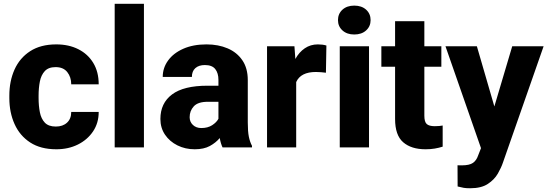

<svg xmlns="http://www.w3.org/2000/svg" viewBox="-20 -770 2860 1003"><path d="M271.5 -108.9Q308.1 -108.9 330.1 -129.2Q352.1 -149.4 352.1 -185.1H495.6Q495.6 -127.4 466.1 -83.5Q436.5 -39.6 386.7 -14.9Q336.9 9.8 274.4 9.8Q192.4 9.8 137.9 -25.6Q83.5 -61 56.2 -121.6Q28.8 -182.1 28.8 -257.8V-270.5Q28.8 -346.2 55.9 -406.7Q83 -467.3 137.7 -502.7Q192.4 -538.1 273.9 -538.1Q339.4 -538.1 389.2 -512.9Q439 -487.8 467.3 -441.2Q495.6 -394.5 495.6 -329.6H352.1Q352.1 -367.2 331.5 -393.3Q311 -419.4 270.5 -419.4Q233.4 -419.4 214.1 -398.7Q194.8 -377.9 188.2 -344Q181.6 -310.1 181.6 -270.5V-257.8Q181.6 -217.8 188.2 -183.8Q194.8 -149.9 214.1 -129.4Q233.4 -108.9 271.5 -108.9Z M731.9 -750V0H579.1V-750Z M1142.6 0Q1133.3 -19 1127.9 -48.8Q1107.4 -24.4 1076.2 -7.3Q1044.9 9.8 997.1 9.8Q947.8 9.8 907 -10.5Q866.2 -30.8 842 -66.4Q817.9 -102.1 817.9 -148.4Q817.9 -231 878.7 -276.6Q939.5 -322.3 1064 -322.3H1121.1V-352.5Q1121.1 -388.2 1104.5 -409.2Q1087.9 -430.2 1050.3 -430.2Q1018.6 -430.2 1000.5 -414.1Q982.4 -397.9 982.4 -368.2H830.1Q830.1 -415.5 858.2 -454.1Q886.2 -492.7 937.7 -515.4Q989.3 -538.1 1058.6 -538.1Q1120.6 -538.1 1169.2 -517.3Q1217.8 -496.6 1246.1 -455.1Q1274.4 -413.6 1274.4 -351.6V-130.4Q1274.4 -83 1280 -55.7Q1285.6 -28.3 1296.4 -8.3V0ZM1031.7 -101.1Q1065.4 -101.1 1088.4 -116Q1111.3 -130.9 1121.1 -149.4V-238.3H1065.4Q1014.2 -238.3 992.4 -214.6Q970.7 -190.9 970.7 -157.7Q970.7 -133.3 987.8 -117.2Q1004.9 -101.1 1031.7 -101.1Z M1685.1 -532.2 1682.6 -390.1Q1672.4 -391.6 1657 -392.8Q1641.6 -394 1630.4 -394Q1550.8 -394 1527.3 -341.3V0H1375V-528.3H1518.1L1522.9 -461.9Q1542.5 -497.6 1572.3 -517.8Q1602.1 -538.1 1640.6 -538.1Q1666 -538.1 1685.1 -532.2Z M1745.6 -665Q1745.6 -698.2 1769 -719.5Q1792.5 -740.7 1830.6 -740.7Q1869.1 -740.7 1892.6 -719.5Q1916 -698.2 1916 -665Q1916 -632.3 1892.6 -611.1Q1869.1 -589.8 1830.6 -589.8Q1792.5 -589.8 1769 -611.1Q1745.6 -632.3 1745.6 -665ZM1907.7 -528.3V0H1754.9V-528.3Z M2285.6 -528.3V-421.4H2196.8V-165.5Q2196.8 -132.8 2209.5 -121.8Q2222.2 -110.8 2251 -110.8Q2264.6 -110.8 2274.7 -111.8Q2284.7 -112.8 2292.5 -114.3V-3.9Q2272.9 2.4 2251 6.1Q2229 9.8 2203.1 9.8Q2128.4 9.8 2086.2 -26.9Q2043.9 -63.5 2043.9 -148.4V-421.4H1972.2V-528.3H2043.9V-659.2H2196.8V-528.3Z M2471.2 -528.3 2562.5 -213.9 2655.8 -528.3H2819.8L2607.4 79.1Q2598.6 105.5 2580.6 137Q2562.5 168.5 2528.3 190.9Q2494.1 213.4 2436 213.4Q2414.1 213.4 2402.3 211.2Q2390.6 209 2370.6 204.1L2370.1 93.3Q2376 93.8 2381.6 93.8Q2387.2 93.8 2392.1 93.8Q2432.6 93.8 2450.9 80.8Q2469.2 67.9 2478 41.5L2492.7 3.9L2307.1 -528.3Z"/></svg>

Font: Vazirmatn RD FD ExtraBold
Style: Regular
Weight: 800
Designer: Saber Rastikerdar
Foundry: Saber Rastikerdar
Version: Version 33.003